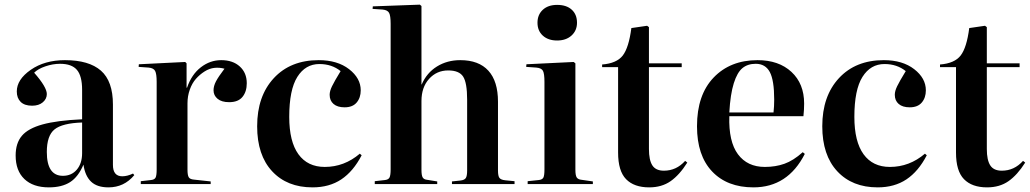

<svg xmlns="http://www.w3.org/2000/svg" viewBox="-20 -787 4404 821"><path d="M189 14.2Q121.6 14.2 84.2 -21.5Q46.9 -57.1 46.9 -122.1Q46.9 -174.8 73.5 -206.3Q100.1 -237.8 161.9 -254.9Q223.6 -272 331.1 -276.9V-402.8Q331.1 -462.4 308.8 -488.3Q286.6 -514.2 236.8 -514.2Q206.1 -514.2 174.3 -503.4Q142.6 -492.7 126 -476.1Q180.2 -414.6 180.2 -384.8Q180.2 -364.3 163.1 -349.6Q146 -335 117.2 -335Q85 -335 68.4 -351.3Q51.8 -367.7 51.8 -396Q51.8 -446.8 111.3 -488.3Q170.9 -529.8 257.8 -529.8Q360.4 -529.8 411.6 -484.9Q462.9 -439.9 462.9 -339.8V-82Q462.9 -33.2 502.9 -33.2Q524.4 -33.2 548.8 -44.9L554.2 -38.1Q510.7 14.2 443.8 14.2Q395 14.2 369.4 -10.3Q343.8 -34.7 336.9 -83Q314.9 -30.8 279.8 -8.3Q244.6 14.2 189 14.2ZM249 -35.2Q286.1 -35.2 308.6 -61.8Q331.1 -88.4 331.1 -131.8V-263.2Q246.1 -260.3 213.1 -233.6Q180.2 -207 180.2 -137.2Q180.2 -35.2 249 -35.2Z M582 0V-12.2L625 -17.1Q640.6 -18.6 645.3 -27.6Q649.9 -36.6 649.9 -63V-437Q649.9 -471.2 643.3 -483.6Q636.7 -496.1 615.7 -498L572.8 -501L573.7 -512.2L772 -522L777.8 -516.1V-412.1H779.8Q799.3 -468.8 838.9 -499.3Q878.4 -529.8 925.8 -529.8Q975.6 -529.8 1005.4 -502.7Q1035.2 -475.6 1035.2 -431.2Q1035.2 -395 1016.8 -372.6Q998.5 -350.1 960 -350.1Q927.7 -350.1 910.4 -364.5Q893.1 -378.9 893.1 -400.9Q893.1 -418.9 903.3 -438.7Q913.6 -458.5 939.9 -493.2Q918.9 -499 897.2 -496.8Q875.5 -494.6 854.7 -481.4Q834 -468.3 817.6 -449.7Q801.3 -431.2 791.5 -403.6Q781.7 -376 781.7 -345.2V-62Q781.7 -38.1 786.9 -29.3Q792 -20.5 809.1 -19L880.9 -11.2V0Z M1316.4 14.2Q1207.5 14.2 1143.6 -54.7Q1079.6 -123.5 1079.6 -247.1Q1079.6 -376 1150.9 -452.9Q1222.2 -529.8 1342.8 -529.8Q1422.9 -529.8 1472.7 -491.2Q1522.5 -452.6 1522.5 -400.9Q1522.5 -369.1 1505.1 -348.6Q1487.8 -328.1 1453.6 -328.1Q1422.9 -328.1 1406.2 -342.5Q1389.6 -356.9 1389.6 -381.8Q1389.6 -397.5 1399.7 -418.2Q1409.7 -439 1436.5 -482.9Q1398.9 -513.2 1345.7 -513.2Q1286.1 -513.2 1251.5 -458.3Q1216.8 -403.3 1216.8 -287.1Q1216.8 -181.6 1256.1 -127.4Q1295.4 -73.2 1368.7 -73.2Q1452.1 -73.2 1518.6 -129.9L1526.4 -123Q1490.7 -54.2 1439.5 -20Q1388.2 14.2 1316.4 14.2Z M1582.5 0V-12.2L1625.5 -17.1Q1640.6 -18.6 1645.5 -27.8Q1650.4 -37.1 1650.4 -63V-685.1Q1650.4 -719.7 1643.8 -731.9Q1637.2 -744.1 1616.2 -746.1L1573.2 -749L1574.2 -759.8L1775.4 -767.1L1782.2 -761.2V-425.8H1783.2Q1804.7 -475.6 1848.4 -502.7Q1892.1 -529.8 1948.2 -529.8Q2027.3 -529.8 2068.4 -484.6Q2109.4 -439.5 2109.4 -352.1V-58.1Q2109.4 -34.7 2115.5 -26.4Q2121.6 -18.1 2140.6 -16.1L2180.2 -12.2V0H1912.6V-11.2L1949.2 -15.1Q1966.3 -17.1 1971.9 -25.9Q1977.5 -34.7 1977.5 -58.1V-360.8Q1977.5 -433.1 1960.4 -459.5Q1943.4 -485.8 1896.5 -485.8Q1847.2 -485.8 1814.7 -449.7Q1782.2 -413.6 1782.2 -355V-61Q1782.2 -37.1 1787.4 -28.3Q1792.5 -19.5 1806.6 -18.1L1849.6 -11.2V0Z M2278.3 -689.9Q2278.3 -724.1 2301 -745.1Q2323.7 -766.1 2362.3 -766.1Q2402.3 -766.1 2424.8 -745.6Q2447.3 -725.1 2447.3 -689.9Q2447.3 -656.2 2423.8 -635Q2400.4 -613.8 2362.3 -613.8Q2324.2 -613.8 2301.3 -634.5Q2278.3 -655.3 2278.3 -689.9ZM2236.3 0V-12.2L2283.2 -17.1Q2298.8 -18.6 2303.5 -27.6Q2308.1 -36.6 2308.1 -63V-437Q2308.1 -471.7 2301.8 -483.9Q2295.4 -496.1 2273.4 -498L2230 -501L2231 -512.2L2433.1 -522L2440.4 -516.1V-61Q2440.4 -37.1 2446 -28.3Q2451.7 -19.5 2467.3 -18.1L2515.1 -11.2V0Z M2755.9 14.2Q2691.4 14.2 2657.2 -20.8Q2623 -55.7 2623 -134.8V-500H2554.7V-511.2Q2617.2 -516.1 2643.1 -549.8Q2668.9 -583.5 2679.7 -667L2747.1 -676.8L2754.9 -670.9V-516.1H2895V-500H2754.9V-149.9Q2754.9 -102.5 2769.5 -79.8Q2784.2 -57.1 2818.8 -57.1Q2872.1 -57.1 2909.7 -99.1L2918.9 -91.8Q2885.3 -38.6 2847.4 -12.2Q2809.6 14.2 2755.9 14.2Z M3201.7 14.2Q3089.4 14.2 3024.9 -54Q2960.4 -122.1 2960.4 -247.1Q2960.4 -381.3 3031.7 -455.6Q3103 -529.8 3219.2 -529.8Q3310.1 -529.8 3364.3 -479.5Q3418.5 -429.2 3418.5 -344.2Q3418.5 -318.4 3415.5 -290H3098.6Q3095.2 -181.6 3135.5 -127.4Q3175.8 -73.2 3250.5 -73.2Q3296.4 -73.2 3334.2 -86.7Q3372.1 -100.1 3412.6 -136.2L3421.4 -128.9Q3348.6 14.2 3201.7 14.2ZM3098.6 -306.2H3287.6Q3290.5 -331.5 3290.5 -360.8Q3290.5 -443.8 3271.7 -479Q3252.9 -514.2 3211.4 -514.2Q3177.2 -514.2 3154.8 -495.8Q3132.3 -477.5 3117.7 -430.9Q3103 -384.3 3098.6 -306.2Z M3732.9 14.2Q3624 14.2 3560.1 -54.7Q3496.1 -123.5 3496.1 -247.1Q3496.1 -376 3567.4 -452.9Q3638.7 -529.8 3759.3 -529.8Q3839.4 -529.8 3889.2 -491.2Q3939 -452.6 3939 -400.9Q3939 -369.1 3921.6 -348.6Q3904.3 -328.1 3870.1 -328.1Q3839.4 -328.1 3822.8 -342.5Q3806.2 -356.9 3806.2 -381.8Q3806.2 -397.5 3816.2 -418.2Q3826.2 -439 3853 -482.9Q3815.4 -513.2 3762.2 -513.2Q3702.6 -513.2 3668 -458.3Q3633.3 -403.3 3633.3 -287.1Q3633.3 -181.6 3672.6 -127.4Q3711.9 -73.2 3785.2 -73.2Q3868.7 -73.2 3935.1 -129.9L3942.9 -123Q3907.2 -54.2 3856 -20Q3804.7 14.2 3732.9 14.2Z M4200.7 14.2Q4136.2 14.2 4102.1 -20.8Q4067.9 -55.7 4067.9 -134.8V-500H3999.5V-511.2Q4062 -516.1 4087.9 -549.8Q4113.8 -583.5 4124.5 -667L4191.9 -676.8L4199.7 -670.9V-516.1H4339.8V-500H4199.7V-149.9Q4199.7 -102.5 4214.4 -79.8Q4229 -57.1 4263.7 -57.1Q4316.9 -57.1 4354.5 -99.1L4363.8 -91.8Q4330.1 -38.6 4292.2 -12.2Q4254.4 14.2 4200.7 14.2Z"/></svg>

Font: Display Semibold
Style: Regular
Weight: 600
Designer: Latin by Veronika Burian and Jose Scaglione. Greek by Irene Vlachou. Cyrillic by Vera Evstafieva.
Foundry: TypeTogether
Version: Version 3.002